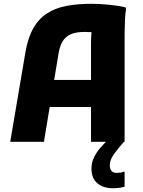

<svg xmlns="http://www.w3.org/2000/svg" viewBox="-20 -748 754 1013"><path d="M34 0 114 -471.6Q127.5 -549.8 156.1 -599.7Q184.7 -649.5 228.6 -677.7Q272.4 -705.8 331.1 -716.9Q389.7 -728 462.6 -728Q504.9 -728 554 -723.1Q603.1 -718.2 642.8 -709.2L644.8 -697.2Q641.1 -678.6 639.6 -648.6Q638.1 -618.6 637.8 -587.9Q637.4 -557.2 637.4 -537.2V0H460.2V-519.2Q460.2 -548.3 462.4 -572.8Q464.7 -597.3 469.1 -617.5L492.1 -573.8Q481.2 -577 462.7 -578.3Q444.2 -579.6 427.8 -579.6Q381.4 -579.6 353.4 -567.2Q325.4 -554.8 310.5 -530Q295.5 -505.2 289 -466L211.8 0ZM162 -183.6V-326.4H542.2V-183.6ZM462.6 141.8Q462.6 109.3 476.2 81.7Q489.7 54.1 510 31.2Q530.2 8.2 550.3 -11L636.4 -3Q599.1 39.5 579.2 68.1Q559.2 96.7 559.2 125.8Q559.2 141.7 567.9 152.9Q576.5 164.2 594.8 164.2Q605.2 164.2 614.6 162.9Q623.9 161.6 634 157.6H637.4V237Q625.3 241 608.9 243Q592.5 245 575.7 245Q523.8 245 493.2 218.6Q462.6 192.2 462.6 141.8Z"/></svg>

Font: Kufam
Style: Regular
Weight: 400
Designer: Wael Morcos, Artur Schmal
Foundry: Original Type
Version: Version 1.301; ttfautohint (v1.8.3)